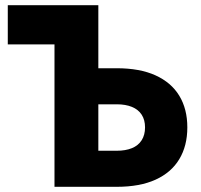

<svg xmlns="http://www.w3.org/2000/svg" viewBox="-20 -720 776 740"><path d="M293 -318H430Q464 -318 488.5 -308Q513 -298 526 -278Q539 -258 539 -229Q539 -200 526 -179.5Q513 -159 488.5 -149Q464 -139 430 -139H293V0H430Q519 0 579.5 -27.5Q640 -55 671 -106.5Q702 -158 702 -229Q702 -300 671 -351Q640 -402 579.5 -429.5Q519 -457 430 -457H293ZM190 -549V0H359V-700H10V-549Z"/></svg>

Font: Jost
Style: Bold
Weight: 700
Version: Version 3.710